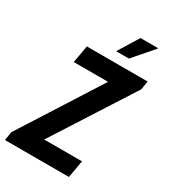

<svg xmlns="http://www.w3.org/2000/svg" viewBox="-238 -980 954 1081"><g transform="rotate(30 239.5 -439.5)"><path d="M-26 0 -17 -56 313 -574H90L110 -687H505L496 -631L164 -113H410L390 0ZM266 -746 348 -879H461V-875L349 -746Z"/></g></svg>

Font: Archivo ExtraCondensed
Style: Bold Italic
Weight: 700
Width: 2
Italic angle: -10°
Designer: Hector Gatti
Foundry: Omnibus-Type
Version: Version 2.001